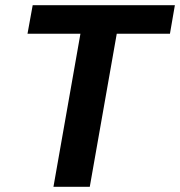

<svg xmlns="http://www.w3.org/2000/svg" viewBox="-20 -720 694 740"><path d="M186 0 290 -590H86L106 -700H654L635 -590H430L326 0Z"/></svg>

Font: DM Sans 24pt ExtraBold
Style: Italic
Weight: 800
Italic angle: -10°
Designer: Colophon Foundry, Jonny Pinhorn
Foundry: Colophon Foundry
Version: Version 4.004;gftools[0.9.30]